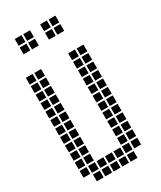

<svg xmlns="http://www.w3.org/2000/svg" viewBox="-211 -916 821 982"><g transform="rotate(-30 200.0 -425.0)"><path d="M5 -645V-605H45V-645ZM5 -595V-555H45V-595ZM5 -545V-505H45V-545ZM5 -495V-455H45V-495ZM5 -445V-405H45V-445ZM5 -395V-355H45V-395ZM5 -345V-305H45V-345ZM5 -295V-255H45V-295ZM5 -245V-205H45V-245ZM5 -195V-155H45V-195ZM5 -145V-105H45V-145ZM5 -95V-55H45V-95ZM55 -645V-605H95V-645ZM55 -595V-555H95V-595ZM55 -545V-505H95V-545ZM55 -495V-455H95V-495ZM55 -445V-405H95V-445ZM55 -395V-355H95V-395ZM55 -345V-305H95V-345ZM55 -295V-255H95V-295ZM55 -245V-205H95V-245ZM55 -195V-155H95V-195ZM55 -145V-105H95V-145ZM55 -95V-55H95V-95ZM55 -45V-5H95V-45ZM105 -95V-55H145V-95ZM155 -95V-55H195V-95ZM205 -95V-55H245V-95ZM205 -45V-5H245V-45ZM155 -45V-5H195V-45ZM105 -45V-5H145V-45ZM255 -45V-5H295V-45ZM255 -95V-55H295V-95ZM255 -145V-105H295V-145ZM255 -195V-155H295V-195ZM255 -245V-205H295V-245ZM255 -295V-255H295V-295ZM255 -345V-305H295V-345ZM255 -395V-355H295V-395ZM255 -445V-405H295V-445ZM255 -495V-455H295V-495ZM255 -545V-505H295V-545ZM255 -595V-555H295V-595ZM255 -645V-605H295V-645ZM305 -645V-605H345V-645ZM305 -595V-555H345V-595ZM305 -545V-505H345V-545ZM305 -495V-455H345V-495ZM305 -445V-405H345V-445ZM305 -395V-355H345V-395ZM305 -345V-305H345V-345ZM305 -295V-255H345V-295ZM305 -245V-205H345V-245ZM305 -195V-155H345V-195ZM305 -145V-105H345V-145ZM305 -95V-55H345V-95ZM55 -845V-805H95V-845ZM55 -795V-755H95V-795ZM105 -795V-755H145V-795ZM105 -845V-805H145V-845ZM205 -845V-805H245V-845ZM205 -795V-755H245V-795ZM255 -795V-755H295V-795ZM255 -845V-805H295V-845Z"/></g></svg>

Font: Nose Transport 13 Square
Style: Regular
Weight: 400
Designer: Nico Rohrbach
Foundry: Nose
Version: Version 1.400;Glyphs 3.2.3 (3260)